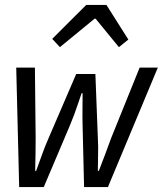

<svg xmlns="http://www.w3.org/2000/svg" viewBox="-20 -761 662 781"><path d="M58 0 46 -486H122L125 -199Q125 -165 124.5 -133Q124 -101 123 -66H127Q140 -101 151.5 -133.5Q163 -166 178 -200L290 -460H368L378 -200Q380 -165 379 -133Q378 -101 378 -66H382Q396 -101 407.5 -132.5Q419 -164 432 -199L548 -486H622L419 0H322L316 -250Q315 -285 315.5 -315Q316 -345 316 -382H312Q303 -356 296 -335Q289 -314 281.5 -294Q274 -274 264 -250L158 0ZM223.7 -569.2 192.4 -602.9 330.6 -740.8H413L502.1 -600.1L463.7 -569.2L368.8 -685H364.8Z"/></svg>

Font: SourceCodeVF
Style: Italic
Weight: 200
Italic angle: -11°
Monospace: yes
Designer: Paul D. Hunt, Teo Tuominen
Foundry: Adobe
Version: Version 1.026;hotconv 1.1.0;makeotfexe 2.6.0